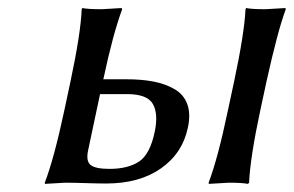

<svg xmlns="http://www.w3.org/2000/svg" viewBox="-20 -452 727 475"><path d="M559.1 -250Q584.5 -369.1 587.4 -429.2L588.9 -432.1Q602.5 -429.2 637.2 -429.2Q637.2 -429.2 686 -432.1L687 -429.2Q667 -375.5 639.2 -250L624 -179.2Q599.1 -63 596.2 0L593.3 2.9Q579.6 0 545.9 0Q545.9 0 496.6 2.9L496.1 0Q519 -60.1 543.9 -179.2ZM362.8 -126Q372.1 -170.4 358.2 -194.8Q344.2 -219.2 294.4 -219.2H227.5L197.8 -79.1Q192.4 -53.2 204.3 -43.7Q216.3 -34.2 251 -34.2Q295.9 -34.2 323.5 -52Q351.1 -69.8 362.8 -126ZM236.3 -258.8 235.4 -255.9H292.5Q330.6 -255.9 359.9 -250.2Q389.2 -244.6 411.9 -231.4Q434.6 -218.3 443.4 -194.1Q452.1 -169.9 444.8 -136.2Q431.2 -72.3 377.9 -35.2Q324.7 2 242.7 2Q222.7 2 191.9 1Q161.1 0 141.1 0L91.3 2.9L90.8 0Q113.8 -60.1 139.2 -179.2L154.3 -250Q179.7 -369.1 182.1 -429.2L183.6 -432.1Q197.3 -429.2 232.4 -429.2L280.8 -432.1L282.2 -429.2Q258.8 -365.2 236.3 -258.8Z"/></svg>

Font: Linux Biolinum O
Style: Italic
Weight: 400
Italic angle: -12°
Designer: Philipp H. Poll
Foundry: Philipp H. Poll
Version: Version 1.1.3